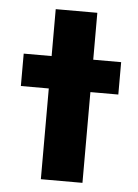

<svg xmlns="http://www.w3.org/2000/svg" viewBox="-47 -647 494 685"><g transform="rotate(5 199.5 -304.5)"><path d="M125 0V-325H25V-441H125V-609H274V-441H374V-325H274V0Z"/></g></svg>

Font: Teachers
Style: Regular
Weight: 400
Designer: Alfredo Marco Pradil, Chank Diesel
Version: Version 1.001